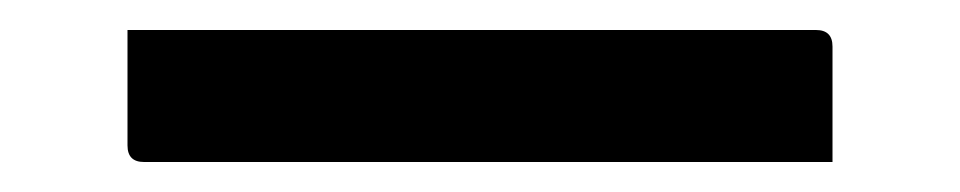

<svg xmlns="http://www.w3.org/2000/svg" viewBox="-20 59 640 128"><path d="M65 79H524Q535 79 535 90V167H76Q65 167 65 156Z"/></svg>

Font: Recursive Mn Lnr St
Style: Regular
Weight: 400
Monospace: yes
Version: Version 1.079;hotconv 1.0.112;makeotfexe 2.5.65598; ttfautoh